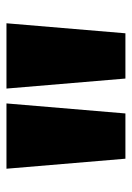

<svg xmlns="http://www.w3.org/2000/svg" viewBox="73 -833 408 594"><g transform="rotate(-90 277.0 -536.0)"><path d="M52 -720 83 -352H223L254 -720ZM300 -720 331 -352H471L502 -720Z"/></g></svg>

Font: Aspekta 900
Style: Regular
Weight: 900
Designer: Ivo Dolenc
Version: Version 2.000